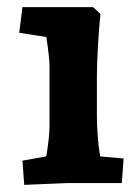

<svg xmlns="http://www.w3.org/2000/svg" viewBox="-20 -514 389 539"><path d="M43 -63 110 -75Q119 -131 119 -160V-329Q119 -352 110 -410L34 -422L43 -494H241L262 -475Q258 -437 255 -385Q252 -333 252 -299V-190Q252 -133 261 -75L327 -69L322 0H167L48 5Z"/></svg>

Font: Andada Pro ExtraBold
Style: Regular
Weight: 800
Designer: Carolina Giovagnoli
Foundry: Huerta Tipografica
Version: Version 3.005; ttfautohint (v1.8.4)